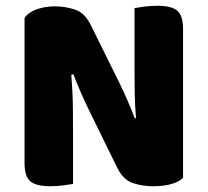

<svg xmlns="http://www.w3.org/2000/svg" viewBox="-20 -637 719 665"><path d="M614 -21Q600 -7 573.5 0.5Q547 8 510 8Q473 8 440 -3Q407 -14 386 -56L287 -258Q272 -289 260 -316.5Q248 -344 234 -380L227 -378Q232 -315 232.5 -261.5Q233 -208 233 -159V0Q222 2 200 5Q178 8 155 8Q104 8 84.5 -9.5Q65 -27 65 -72V-575Q79 -595 108 -605Q137 -615 170 -615Q207 -615 240.5 -603.5Q274 -592 294 -551L394 -349Q409 -318 421 -290.5Q433 -263 447 -227L451 -228Q447 -276 446.5 -318.5Q446 -361 446 -400V-609Q457 -611 479 -614Q501 -617 524 -617Q575 -617 594.5 -599.5Q614 -582 614 -537V-21Z"/></svg>

Font: Baloo 2 Latin ExtraBold
Style: Regular
Weight: 400
Designer: Sarang Kulkarni and Ek Type
Foundry: Ek Type
Version: Version 1.001